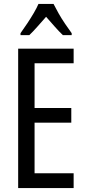

<svg xmlns="http://www.w3.org/2000/svg" viewBox="-20 -963 442 983"><path d="M357 0H73V-714H357V-639H157V-410H345V-335H157V-76H357ZM254 -943Q265 -921 280 -894.5Q295 -868 313 -841.5Q331 -815 347 -793V-783H302Q281 -803 260 -827Q239 -851 216 -877Q193 -851 170.5 -825.5Q148 -800 130 -783H85V-793Q103 -818 120.5 -844.5Q138 -871 153 -896.5Q168 -922 177 -943Z"/></svg>

Font: Noto Sans Arabic ExtraCondensed
Style: Regular
Weight: 400
Width: 2
Designer: Monotype Design Team, Nadine Chahine, Nizar Qandah and Khaled Hosny
Foundry: Monotype Imaging Inc.
Version: Version 2.012